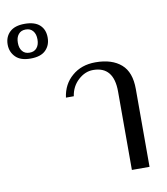

<svg xmlns="http://www.w3.org/2000/svg" viewBox="-321 -890 836 964"><g transform="rotate(-10 97.0 -408.0)"><path d="M-206 -664C-189 -647 -164 -639 -130 -639C-96 -639 -70 -647 -53 -664C-36 -681 -28 -702 -28 -728C-28 -755 -36 -776 -53 -792C-70 -808 -96 -816 -130 -816C-164 -816 -189 -808 -206 -792C-223 -776 -232 -755 -232 -728C-232 -702 -223 -681 -206 -664ZM-93 -685C-102 -674 -114 -669 -130 -669C-146 -669 -158 -674 -167 -685C-176 -696 -180 -710 -180 -728C-180 -746 -176 -760 -167 -771C-158 -782 -146 -787 -130 -787C-114 -787 -102 -782 -93 -771C-84 -760 -80 -746 -80 -728C-80 -710 -84 -696 -93 -685ZM273 -400C273 -400 273 0 273 0C273 0 363 0 363 0C363 0 363 -397 363 -397C363 -454 348 -496 317 -523C286 -550 243 -564 186 -564C138 -564 98 -550 67 -523C35 -496 16 -460 10 -415C10 -415 50 -415 50 -415C55 -448 69 -475 92 -496C115 -517 140 -528 168 -528C238 -528 273 -485 273 -400Z"/></g></svg>

Font: BUSH 25 TRIRONG 0515 A
Style: Regular
Weight: 400
Designer: Katatrad Team
Foundry: CadsonDemak